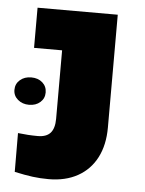

<svg xmlns="http://www.w3.org/2000/svg" viewBox="-47 -630 513 679"><g transform="rotate(5 209.5 -290.5)"><path d="M2.9 0ZM29.3 -5.4 28.8 -143.1Q65.4 -138.7 99.1 -138.7Q129.9 -138.7 144.3 -155Q158.7 -171.4 158.7 -205.1V-448.2H59.1V-590.8H343.8V-190.4Q343.8 -128.4 320.6 -83.5Q297.4 -38.6 253.9 -14.4Q210.4 9.8 150.4 9.8Q120.6 9.8 94 6.3Q67.4 2.9 29.3 -5.4ZM2.9 -294.4Q2.9 -315.9 18.8 -329.6Q34.7 -343.3 58.6 -343.3Q83 -343.3 98.4 -329.6Q113.8 -315.9 113.8 -294.4Q113.8 -273.4 98.4 -259.8Q83 -246.1 58.6 -246.1Q35.2 -246.1 19 -259.8Q2.9 -273.4 2.9 -294.4Z"/></g></svg>

Font: Heebo Black
Style: Regular
Weight: 900
Designer: Oded Ezer
Foundry: Meir Sadan
Version: Version 2.001; ttfautohint (v1.5.14-ce02) -l 8 -r 50 -G 200 